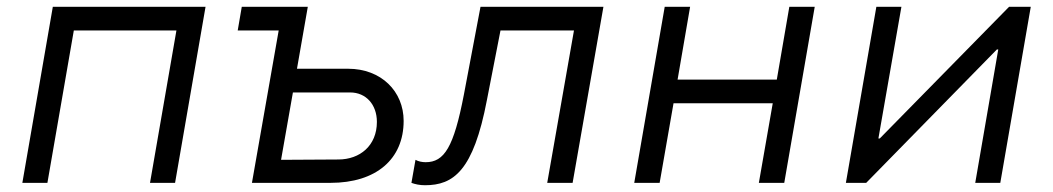

<svg xmlns="http://www.w3.org/2000/svg" viewBox="-20 -540 3110 567"><path d="M46 0H120L198 -450H501L423 0H497L587 -520H136Z M724 0H956C1091 0 1172 -70 1172 -183C1172 -270 1106 -337 1008 -337H857L889 -520H694L682 -450H803ZM810 -68 845 -267H1014C1061 -267 1093 -231 1093 -180C1093 -110 1043 -69 979 -69Z M1235 7C1319 7 1378 -35 1418 -245L1458 -450H1675L1596 0H1671L1762 -520H1399L1350 -261C1320 -105 1292 -61 1237 -61C1227 -61 1216 -63 1207 -68L1195 0C1206 4 1219 7 1235 7Z M2311 -520 2274 -305H1981L2018 -520H1943L1853 0H1928L1969 -235H2262L2221 0H2296L2386 -520Z M2478 0H2538L2924 -394H2928L2860 0H2934L3024 -520H2960L2578 -131H2574L2642 -520H2568Z"/></svg>

Font: Fixel Display
Style: Italic
Weight: 400
Italic angle: -10°
Designer: AlfaBravo + MacPaw
Foundry: Kyrylo Tkachov, Marchela Mozhyna, Serhii Makarenko, Maria Weinstein, Zakhar Kryvoshyya
Version: Version 1.210;Glyphs 3.2 (3217)